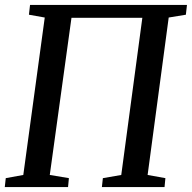

<svg xmlns="http://www.w3.org/2000/svg" viewBox="-20 -763 783 783"><path d="M257.5 0H-0.5L3.5 -36.5L75 -49.5L162.5 -691.5L98 -703L102.5 -743H742.5L738 -703L668 -691.5L582 -49.5L654.5 -36.5L651 0H395.5L399.5 -36.5L474.5 -49.5L560.5 -690.5H271.5L183 -49.5L261 -36.5Z"/></svg>

Font: Merriweather Text
Style: Italic
Weight: 400
Italic angle: -7.8°
Designer: Eben Sorkin
Foundry: Eben Sorkin
Version: Version 2.100